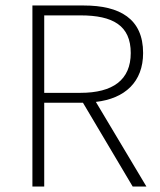

<svg xmlns="http://www.w3.org/2000/svg" viewBox="-20 -679 581 699"><path d="M98 0H141V-305H282L463 0H513L329 -308C435 -320 501 -381 501 -486C501 -611 416 -659 285 -659H98ZM141 -341V-623H273C391 -623 456 -586 456 -486C456 -388 391 -341 273 -341Z"/></svg>

Font: Source Sans Pro Light
Style: Regular
Weight: 300
Designer: Paul D. Hunt
Foundry: Adobe Systems Incorporated
Version: Version 3.006;hotconv 1.0.111;makeotfexe 2.5.65597